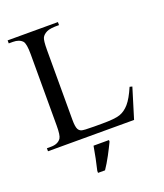

<svg xmlns="http://www.w3.org/2000/svg" viewBox="-163 -805 969 1134"><g transform="rotate(-20 321.5 -238.0)"><path d="M604 -193 620 -189 562 0H21V-19H47Q91 -19 110 -47Q121 -64 121 -125V-574Q121 -639 107 -656Q87 -678 47 -678H21V-697H337V-678Q281 -679 259 -668Q237 -657 228.5 -640.5Q220 -624 220 -563V-125Q220 -81 229 -65Q235 -54 247.5 -49Q260 -44 327 -44H378Q459 -44 491 -55.5Q523 -67 549.5 -97.5Q576 -128 604 -193ZM255 208Q263 175 271 136Q279 97 285 61H382V71Q375 86 365 105.5Q355 125 344 146Q333 167 321 186.5Q309 206 299 221H255Z"/></g></svg>

Font: MM Taunggyi
Style: Regular
Weight: 400
Designer: Khon Soe Zaw Thu
Version: Version 1.00 July 18, 2016, initial release